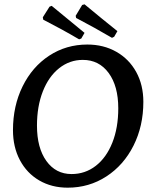

<svg xmlns="http://www.w3.org/2000/svg" viewBox="-20 -856 699 888"><path d="M40 -254Q40 -366 84.5 -456.5Q129 -547 207.5 -598.5Q286 -650 384 -650Q459 -650 518 -616.5Q577 -583 610 -523Q643 -463 643 -385Q643 -273 597.5 -182.5Q552 -92 472 -40Q392 12 293 12Q219 12 161.5 -21.5Q104 -55 72 -115.5Q40 -176 40 -254ZM527 -355Q527 -458 482.5 -518.5Q438 -579 363 -579Q302 -579 253.5 -540.5Q205 -502 178 -433Q151 -364 151 -275Q151 -172 194.5 -111.5Q238 -51 311 -51Q374 -51 423 -89Q472 -127 499.5 -196Q527 -265 527 -355ZM332 -773 330 -783 360 -833 371 -836Q454 -767 523 -712L508 -686L498 -681Q418 -728 332 -773ZM180 -765 178 -776 209 -825 219 -829Q302 -760 371 -704L356 -678L346 -674Q266 -721 180 -765Z"/></svg>

Font: Alegreya Medium
Style: Italic
Weight: 500
Italic angle: -7°
Designer: Juan Pablo del Peral
Foundry: Huerta Tipografica
Version: Version 2.008; ttfautohint (v1.8)